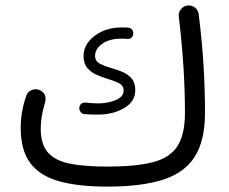

<svg xmlns="http://www.w3.org/2000/svg" viewBox="-20 -653 836 702"><path d="M55.7 -186Q55.7 -247.1 77.1 -305.7Q83.5 -319.8 98.1 -324.7Q112.8 -329.6 126.5 -322.8Q154.3 -309.6 143.6 -273.9Q128.9 -225.6 128.9 -183.6Q128.9 -126 154.8 -95.9Q180.7 -65.9 234.4 -54.9Q288.1 -43.9 371.6 -43.9Q475.6 -43.9 538.1 -59.8Q600.6 -75.7 628.4 -118.2Q656.2 -160.6 656.2 -240.2Q656.2 -320.3 650.9 -406.2Q645.5 -492.2 633.8 -591.8Q631.8 -607.4 641.4 -619.1Q650.9 -630.9 665.5 -632.8Q680.7 -634.8 692.6 -625.5Q704.6 -616.2 706.5 -601.1Q719.2 -498 724.4 -410.4Q729.5 -322.8 729.5 -240.2Q729.5 -139.6 692.4 -80.6Q655.3 -21.5 576.4 3.9Q497.6 29.3 372.1 29.3Q267.1 29.3 196.5 9.8Q126 -9.8 90.8 -56.6Q55.7 -103.5 55.7 -186ZM467.3 -529.3Q466.8 -520.5 460.4 -515.1Q454.1 -509.8 445.3 -510.7Q439.5 -511.7 434.3 -511.7Q429.2 -511.7 423.8 -511.7Q379.9 -511.7 353.8 -492.9Q327.6 -474.1 327.6 -448.7Q327.6 -429.7 344.5 -420.7Q361.3 -411.6 386.7 -404.3Q406.2 -398.9 426.5 -390.6Q446.8 -382.3 460.7 -366.7Q474.6 -351.1 474.6 -323.2Q474.6 -281.7 433.8 -257.8Q393.1 -233.9 336.9 -233.9Q324.7 -233.9 312.3 -234.4Q299.8 -234.9 288.1 -235.8Q280.3 -236.8 274.9 -243.4Q269.5 -250 270 -258.3Q272.5 -279.3 293.5 -277.8Q304.7 -276.9 315.9 -275.9Q327.1 -274.9 337.9 -274.9Q374 -274.9 403.1 -287.1Q432.1 -299.3 432.1 -322.3Q432.1 -339.4 416.5 -347.9Q400.9 -356.4 376.5 -363.8Q357.4 -369.6 336.2 -378.2Q314.9 -386.7 300.3 -403.3Q285.6 -419.9 285.6 -448.2Q285.6 -477.1 304.2 -500.7Q322.8 -524.4 354 -538.6Q385.3 -552.7 423.8 -552.7Q430.2 -552.7 436 -552.7Q441.9 -552.7 448.7 -551.8Q457 -551.3 462.6 -544.7Q468.3 -538.1 467.3 -529.3Z"/></svg>

Font: Mikhak-DS2-FD Regular
Style: Regular
Weight: 400
Designer: Amin Abedi
Version: Version 3.4